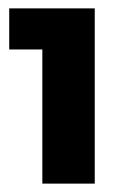

<svg xmlns="http://www.w3.org/2000/svg" viewBox="-20 -798 301 458"><path d="M2 -778H206V-360H81V-680H2Z"/></svg>

Font: Montserrat V1
Style: Bold
Weight: 700
Designer: Julieta Ulanovsky
Foundry: Julieta Ulanovsky
Version: Version 6.001